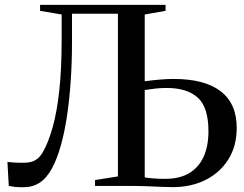

<svg xmlns="http://www.w3.org/2000/svg" viewBox="-20 -763 1003 788"><path d="M75 5.5Q53.5 5.5 39.5 3.8Q25.5 2 16 0L10.5 -98.5Q21.5 -97 35.8 -96Q50 -95 78 -95Q93.5 -95 107.5 -98.5Q121.5 -102 133.5 -111.5Q145.5 -121 155.5 -138Q178.5 -178 196.2 -241Q214 -304 223.5 -393.2Q233 -482.5 233 -601.5V-703.5L144.5 -718.5V-743H659.5V-718.5L574 -703.5V-429.5Q604 -433.5 634 -436.2Q664 -439 692.5 -439Q820.5 -439 886 -388.2Q951.5 -337.5 951.5 -238.5Q951.5 -163 917 -108.5Q882.5 -54 823.5 -24.5Q764.5 5 689.5 5Q670 5 640.8 3.8Q611.5 2.5 580.2 1.2Q549 0 524 0H370V-24L464 -39V-706.5H275.5V-590.5Q275.5 -508 270.2 -430.8Q265 -353.5 254.8 -285.8Q244.5 -218 229 -163.5Q213.5 -109 193 -71.5Q171 -31.5 142.5 -13Q114 5.5 75 5.5ZM658 -29Q717 -29 756.2 -52.2Q795.5 -75.5 815.5 -119.2Q835.5 -163 835.5 -224.5Q835.5 -322.5 791.8 -362.2Q748 -402 664 -402Q639.5 -402 617.5 -399.5Q595.5 -397 574 -393.5V-35Q586 -32.5 608.5 -30.8Q631 -29 658 -29Z"/></svg>

Font: Merriweather 120pt
Style: Regular
Weight: 400
Version: Version 2.100